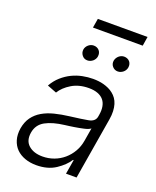

<svg xmlns="http://www.w3.org/2000/svg" viewBox="-161 -973 878 1079"><g transform="rotate(20 278.0 -433.5)"><path d="M35.9 -152.3Q43 -192.8 63 -220.3Q83.1 -247.9 114 -266Q144.9 -284.1 185 -294.2Q225.1 -304.3 272.4 -310Q307.9 -314.3 334.5 -318.2Q361.2 -322.1 380.3 -325.6Q418.3 -332.7 423.7 -363.3L425.8 -376.1Q430.4 -403.8 426.1 -426.1Q421.9 -448.5 408.7 -464Q395.6 -479.4 373.6 -487.7Q351.6 -496.1 320.7 -496.1Q261.7 -496.1 218.8 -470.2Q175.4 -443.9 154.5 -409.1L98.4 -430.8Q117.5 -464.5 143.8 -487.7Q170.1 -511 200.1 -525.6Q230.1 -540.1 262.3 -546.5Q294.4 -552.9 325.3 -552.9Q340.9 -552.9 357.1 -551.1Q373.2 -549.4 389 -545.1Q404.8 -540.8 419.7 -533.9Q434.7 -527 447.4 -516.7Q460.2 -506.7 470 -492.9Q479.8 -479 485.3 -460.9Q490.8 -442.8 491.8 -420.3Q492.9 -397.7 488.3 -370.4L426.5 0H363.3L377.8 -86.3H373.9Q351.2 -50.1 304.3 -18.8Q257.1 12.4 188.9 12.4Q152 12.4 121.1 1.4Q90.2 -9.6 69.2 -30.5Q48.3 -51.5 39.1 -82.2Q29.8 -112.9 35.9 -152.3ZM121.4 -72.8Q152 -45.5 204.9 -45.5Q240.8 -45.5 273.3 -57.5Q305.8 -69.6 331.3 -91.4Q356.9 -113.3 374.3 -143.3Q391.7 -173.3 397.7 -209.2L410.9 -288Q400.9 -279.1 373.6 -272.7Q360.4 -269.5 345.7 -266.9Q331 -264.2 316.6 -261.9Q302.2 -259.6 288.7 -257.8Q275.2 -256 263.8 -254.6Q193.2 -246.1 150.6 -222.7Q107.6 -199.2 99.4 -149.5Q91.3 -99.8 121.4 -72.8ZM224.8 -823.5 234 -878.6H531.2L522.4 -823.5ZM398.1 -689.3Q399.9 -698.2 404.5 -705.6Q409.1 -713.1 415.7 -718.6Q422.2 -724.1 430 -727.1Q437.9 -730.1 446 -730.1Q456.7 -730.1 465.4 -726.2Q474.1 -722.3 479.8 -715.6Q485.4 -708.8 487.7 -699.8Q490.1 -690.7 488.3 -680Q486.9 -671.9 482.6 -664.4Q478.3 -657 471.8 -651.5Q465.2 -646 457 -642.6Q448.9 -639.2 439.3 -639.2Q420.1 -639.2 407.3 -654.1Q394.5 -669 398.1 -689.3ZM216.3 -689.3Q217.7 -698.2 222.3 -705.6Q226.9 -713.1 233.5 -718.6Q240.1 -724.1 248 -727.1Q256 -730.1 264.2 -730.1Q274.9 -730.1 283.4 -726.2Q291.9 -722.3 297.6 -715.7Q303.3 -709.2 305.8 -699.9Q308.2 -690.7 306.5 -680Q305.4 -672.2 301.1 -664.8Q296.9 -657.3 290.3 -651.6Q283.7 -646 275.4 -642.6Q267 -639.2 257.5 -639.2Q237.9 -639.2 225.9 -654.5Q213.8 -669.7 216.3 -689.3Z"/></g></svg>

Font: Inter P Light
Style: Italic
Weight: 300
Italic angle: 9.39999°
Designer: Rasmus Andersson
Foundry: rsms
Version: Version 3.018;git-588b23468